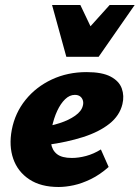

<svg xmlns="http://www.w3.org/2000/svg" viewBox="-20 -731 558 767"><path d="M214 16Q143 16 97 -14.5Q51 -45 33 -96.5Q15 -148 27 -212Q40 -280 82 -332Q124 -384 187 -413.5Q250 -443 326 -443Q388 -443 422 -425Q456 -407 466.5 -377.5Q477 -348 469 -315Q458 -269 417 -236.5Q376 -204 312 -183.5Q248 -163 167 -152L150 -223Q184 -228 219.5 -239.5Q255 -251 280.5 -269Q306 -287 311 -309Q314 -320 311 -330Q308 -340 300 -346Q292 -352 279 -352Q258 -352 240 -334.5Q222 -317 208.5 -288Q195 -259 187 -221Q180 -186 184 -158.5Q188 -131 207.5 -115.5Q227 -100 267 -100Q294 -100 324 -108Q354 -116 383 -134L414 -64Q379 -33 343 -15.5Q307 2 274.5 9Q242 16 214 16ZM245 -504 300 -580 418 -711H518L374 -504ZM245 -504 188 -711H301L363 -581L374 -504Z"/></svg>

Font: Ysabeau Infant Black
Style: Italic
Weight: 900
Italic angle: -12°
Designer: Christian Thalmann (Catharsis Fonts)
Version: Version 2.001;gftools[0.9.30]; featfreeze: ss01,ss02,lnum